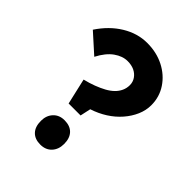

<svg xmlns="http://www.w3.org/2000/svg" viewBox="-207 -822 942 942"><g transform="rotate(45 264.0 -351.0)"><path d="M195 -230 164 -365Q197 -373 224.5 -383.5Q252 -394 274 -406Q296 -418 311.5 -433Q327 -448 335.5 -466.5Q344 -485 344 -506Q344 -528 332 -545.5Q320 -563 300 -572.5Q280 -582 253 -582Q218 -582 183.5 -557.5Q149 -533 122 -481L23 -570Q68 -638 129.5 -675.5Q191 -713 258 -713Q323 -713 375 -686.5Q427 -660 457.5 -614Q488 -568 488 -511Q488 -475 473 -440.5Q458 -406 431.5 -375.5Q405 -345 369 -322Q333 -299 290 -285L278 -230ZM239 -158Q278 -158 299 -136Q320 -114 320 -74Q320 -36 298 -12.5Q276 11 239 11Q201 11 180 -11Q159 -33 159 -74Q159 -111 181 -134.5Q203 -158 239 -158Z"/></g></svg>

Font: Mach SemiBold
Style: Regular
Weight: 600
Version: Version 1.002